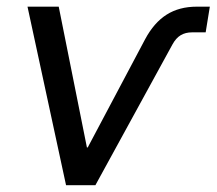

<svg xmlns="http://www.w3.org/2000/svg" viewBox="-20 -542 634 562"><path d="M173.3 0 60.5 -522.5H151.9L234.4 -110.4H236.8L404.8 -427.2Q430.7 -475.6 467.5 -499Q504.4 -522.5 556.2 -522.5H594.2L582 -447.3H542Q522.9 -447.3 509 -439Q495.1 -430.7 484.9 -412.1L259.3 0Z"/></svg>

Font: Inter 28pt
Style: Italic
Weight: 400
Italic angle: -9.3988°
Designer: Rasmus Andersson
Foundry: rsms
Version: Version 4.001;git-66647c0bb